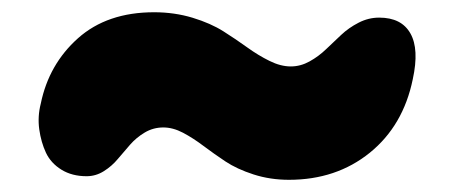

<svg xmlns="http://www.w3.org/2000/svg" viewBox="-20 -399 740 315"><path d="M454.1 -104Q423.3 -104 396 -112.8Q368.7 -121.6 349.6 -134.3Q330.6 -147 313.7 -159.7Q296.9 -172.4 280.3 -181.2Q263.7 -189.9 248 -189.9Q231.4 -189.9 217.5 -181.6Q203.6 -173.3 193.4 -161.6Q183.1 -149.9 173.3 -138.2Q163.6 -126.5 150.4 -118.2Q137.2 -109.9 122.1 -109.9Q98.1 -109.9 80.8 -120.6Q63.5 -131.3 55.4 -148.4Q47.4 -165.5 44.4 -186.8Q41.5 -208 46.9 -229Q60.1 -293.5 107.9 -336.2Q155.8 -378.9 232.9 -378.9Q266.1 -378.9 295.9 -369.9Q325.7 -360.8 346.4 -347.7Q367.2 -334.5 385.5 -321.3Q403.8 -308.1 422.1 -299.1Q440.4 -290 457 -290Q473.1 -290 488 -298.3Q502.9 -306.6 515.1 -318.4Q527.3 -330.1 539.8 -341.8Q552.2 -353.5 568.4 -361.8Q584.5 -370.1 602.1 -370.1Q638.7 -370.1 653.3 -344.2Q668 -318.4 657.2 -269Q641.6 -192.9 586.7 -148.4Q531.7 -104 454.1 -104Z"/></svg>

Font: Shantell Sans Irregular Bouncy
Style: Italic
Weight: 800
Italic angle: -11.31°
Designer: Stephen Nixon, Anya Danilova, Shantell Martin
Foundry: Arrow Type
Version: Version 1.006;[9816181b4]